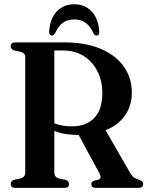

<svg xmlns="http://www.w3.org/2000/svg" viewBox="-20 -904 711 924"><path d="M614.5 -457.5Q614.5 -394.5 580.5 -347Q546.5 -299.5 488 -277.5L606.5 -71.5Q615.5 -56 625.5 -49.5Q635.5 -43 650.5 -38.5Q669 -32.5 669 -18.5Q669 0 648 0H440Q419.5 0 419.5 -18.5Q419.5 -29 431.5 -34L452 -39Q462 -42 463.8 -49Q465.5 -56 458.5 -70L358.5 -254.5H356.5Q289 -254.5 241.5 -274V-74Q241.5 -51.5 263.5 -45L296 -38.5Q312 -32.5 312 -18.5Q312 0 290.5 0H53Q31.5 0 31.5 -18.5Q31.5 -32.5 47 -38.5L79 -45Q101.5 -52 101.5 -74V-629.5Q101.5 -648.5 79 -655L47 -661.5Q31.5 -667.5 31.5 -681.5Q31.5 -700 53 -700H288.5Q392 -700 464.8 -669Q537.5 -638 576 -583.5Q614.5 -529 614.5 -457.5ZM241.5 -661V-310.5Q262 -302.5 283.8 -299.2Q305.5 -296 327 -296Q394.5 -296 433.5 -336.2Q472.5 -376.5 472.5 -455Q472.5 -514.5 448.8 -561.2Q425 -608 382.8 -634.5Q340.5 -661 285 -661ZM337.5 -810.5Q304.5 -810.5 282.5 -794.5Q260.5 -778.5 245.5 -745Q238.5 -733 230 -733Q215 -733 216.5 -754Q221 -815.5 253.8 -849.5Q286.5 -883.5 337.5 -883.5Q388 -883.5 420.5 -849.5Q453 -815.5 457.5 -754Q459.5 -733 444.5 -733Q436 -733 429 -745Q413.5 -779.5 391 -795Q368.5 -810.5 337.5 -810.5Z"/></svg>

Font: Fraunces 144pt S050 SemiBold
Style: Regular
Weight: 600
Version: Version 1.000; ttfautohint (v1.8.3)